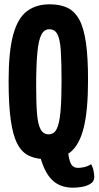

<svg xmlns="http://www.w3.org/2000/svg" viewBox="-20 -730 458 892"><path d="M320 142Q259 142 222.5 106.5Q186 71 166 -5L295 -35Q299 9 309 29.5Q319 50 343 50Q354 50 370.5 46.5Q387 43 403 33Q411 45 414.5 63Q418 81 418 92Q418 113 400 124Q382 135 359 138.5Q336 142 320 142ZM200 10Q151 10 116.5 -5.5Q82 -21 61 -61Q40 -101 30 -172Q20 -243 20 -354Q20 -490 41 -567.5Q62 -645 104.5 -677.5Q147 -710 211 -710Q260 -710 294 -693.5Q328 -677 349 -637.5Q370 -598 379.5 -530Q389 -462 389 -358Q389 -217 369 -137Q349 -57 307.5 -23.5Q266 10 200 10ZM206 -106Q231 -106 243.5 -131Q256 -156 261 -211Q266 -266 266 -354Q266 -441 262.5 -494Q259 -547 247 -570.5Q235 -594 209 -594Q185 -594 172 -568.5Q159 -543 153.5 -485Q148 -427 148 -329Q148 -251 152 -202Q156 -153 168.5 -129.5Q181 -106 206 -106Z"/></svg>

Font: Yanone Kaffeesatz ExtraLight
Style: Regular
Weight: 200
Designer: Yanone (Cyrillic: Daniel Pouzeot, Huerta Tipografica, and Cyreal)
Foundry: Yanone
Version: Version 2.003